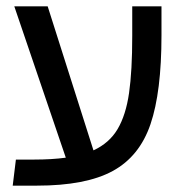

<svg xmlns="http://www.w3.org/2000/svg" viewBox="-20 -584 578 604"><path d="M488 -564V-473Q488 -295 453.5 -193.5Q419 -92 334.5 -46Q250 0 96 0H20L30 -82H87Q143 -82 187 -88L25 -564H130L274 -111Q324 -134 350 -178Q376 -222 386 -291.5Q396 -361 396 -471V-564Z"/></svg>

Font: FiraGOUPP
Style: Medium
Weight: 400
Designer: bBox Type
Foundry: bBox Type GmbH
Version: Version 1.001